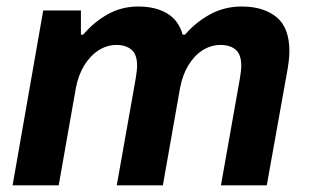

<svg xmlns="http://www.w3.org/2000/svg" viewBox="-20 -558 931 578"><path d="M17.9 0 110.1 -526.4H223.6V-453.7H230.6Q261.7 -490.9 303.8 -514.7Q345.8 -538.4 396 -538.4Q447.5 -538.4 482.4 -518.1Q517.3 -497.7 530 -453.7H537Q568.9 -490.9 612.3 -514.7Q655.7 -538.4 707.3 -538.4Q773.4 -538.4 812.3 -506.6Q851.2 -474.8 851.2 -403.7Q851.2 -388.3 848.9 -371.1Q846.7 -353.9 843.1 -335L783.1 0H645.1L701.9 -320.3Q703.7 -332.4 705 -341.8Q706.3 -351.2 706.3 -359.9Q706.3 -394.3 689.4 -408.5Q672.4 -422.7 644.1 -422.7Q614.6 -422.7 589.1 -406.2Q563.7 -389.6 546.5 -360.5Q529.3 -331.4 522.1 -293.6L470.3 0H331.5L388.3 -320.3Q390.1 -332.4 391.4 -342.2Q392.7 -352 392.7 -360.7Q392.7 -394.3 375.7 -408.5Q358.8 -422.7 330.5 -422.7Q301.8 -422.7 276.3 -406.2Q250.8 -389.6 233.2 -360.5Q215.7 -331.4 208.5 -293.6L156.7 0Z"/></svg>

Font: Archivo Variable SemiBold
Style: Italic
Weight: 600
Italic angle: -10°
Designer: Hector Gatti
Foundry: Omnibus-Type
Version: Version 2.001